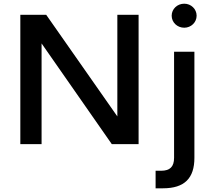

<svg xmlns="http://www.w3.org/2000/svg" viewBox="-20 -780 1147 1039"><path d="M615 -700V-150L230 -700H90V0H205V-545L585 0H730V-700ZM822 239H862C979 239 1032 184 1032 74V-500H922V74C922 122 900 144 852 144H822ZM977 -630C1014 -630 1044 -659 1044 -695C1044 -731 1014 -760 977 -760C939 -760 909 -731 909 -695C909 -659 939 -630 977 -630Z"/></svg>

Font: Goli Medium
Style: Regular
Weight: 500
Designer: jaikishan Patel
Foundry: MagicType
Version: Version 1.000;Glyphs 3.2 (3242)